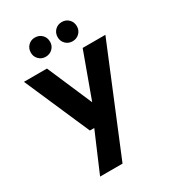

<svg xmlns="http://www.w3.org/2000/svg" viewBox="-220 -839 1062 1178"><g transform="rotate(-30 310.5 -249.5)"><path d="M136 220 254 -56H223L22 -517H185L322 -199L438 -517H599L295 220ZM215 -583Q187 -583 167.5 -602.5Q148 -622 148 -650Q148 -680 167.5 -699.5Q187 -719 215 -719Q245 -719 264.5 -699.5Q284 -680 284 -650Q284 -622 264.5 -602.5Q245 -583 215 -583ZM406 -583Q377 -583 357.5 -602.5Q338 -622 338 -650Q338 -680 357.5 -699.5Q377 -719 406 -719Q435 -719 454.5 -699.5Q474 -680 474 -650Q474 -622 454.5 -602.5Q435 -583 406 -583Z"/></g></svg>

Font: DM Sans 11pt Black
Style: Regular
Weight: 900
Version: Version 4.004;gftools[0.9.30]